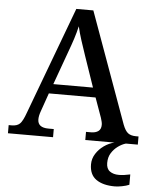

<svg xmlns="http://www.w3.org/2000/svg" viewBox="-62 -765 842 1056"><g transform="rotate(5 359.0 -237.0)"><path d="M1 0V-45H18Q47 -45 62.5 -59.5Q78 -74 95 -122L316 -714H410L631 -103Q644 -69 660 -57Q676 -45 704 -45H718V0H428V-45H455Q481 -45 496 -56Q511 -67 511 -91Q511 -100 508.5 -109.5Q506 -119 503 -129L464 -238H206L171 -138Q161 -111 161 -91Q161 -45 221 -45H250V0ZM226 -291H445L386 -463Q372 -504 359 -544Q346 -584 338 -620Q330 -585 318.5 -549.5Q307 -514 291 -471ZM612 240Q546 240 508.5 213.5Q471 187 471 130Q471 99 488 72Q505 45 532 26Q559 7 589 0H652Q631 6 609.5 21.5Q588 37 573.5 60Q559 83 559 115Q559 147 578.5 161Q598 175 628 175Q642 175 657.5 173Q673 171 691 167V224Q675 231 651.5 235.5Q628 240 612 240Z"/></g></svg>

Font: Noto Serif Bengali Medium
Style: Regular
Weight: 500
Designer: Juan Bruce, Universal Thirst, Indian Type Foundry and the Monotype Design Team.
Foundry: Monotype Imaging Inc.
Version: Version 2.003; ttfautohint (v1.8.4.7-5d5b)